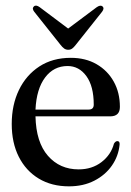

<svg xmlns="http://www.w3.org/2000/svg" viewBox="-20 -649 465 679"><path d="M404 -271Q404 -237.5 369.5 -237.5H105.5Q107.5 -146 149.5 -98Q191.5 -50 258 -50Q305.5 -50 339 -75.8Q372.5 -101.5 383 -141Q388.5 -150 395 -150Q404 -150 403 -137.5Q399 -97 375.8 -63.5Q352.5 -30 313.5 -10Q274.5 10 224 10Q162.5 10 117 -17.5Q71.5 -45 46.5 -94.5Q21.5 -144 21.5 -210.5Q21.5 -278 47 -330.8Q72.5 -383.5 119.2 -414Q166 -444.5 230.5 -444.5Q282.5 -444.5 321.5 -422Q360.5 -399.5 382.2 -360.5Q404 -321.5 404 -271ZM219 -415.5Q170 -415.5 139.5 -375Q109 -334.5 105.5 -261.5H293.5Q311.5 -261.5 311.5 -279Q311.5 -344 285.5 -379.8Q259.5 -415.5 219 -415.5ZM248 -490.5Q241.5 -482 235.5 -477.5Q229.5 -473 221.5 -473Q213 -473 206.8 -477.5Q200.5 -482 194 -490.5L101 -607.5Q92 -619 100 -626.5Q107.5 -633 120.5 -623.5L221 -548L322 -623.5Q335 -632.5 342.5 -626.5Q350 -619.5 341 -607.5Z"/></svg>

Font: Fraunces 144pt S050
Style: Regular
Weight: 400
Version: Version 1.000; ttfautohint (v1.8.3)